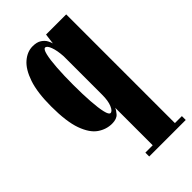

<svg xmlns="http://www.w3.org/2000/svg" viewBox="-237 -607 933 933"><g transform="rotate(-45 230.0 -140.0)"><path d="M205 250V223.5H255.5V-34.5Q252 -23.5 237.5 -6.8Q223 10 190.5 10Q151 10 116.8 -13.5Q82.5 -37 61.2 -95.5Q40 -154 40 -259Q40 -354 60.2 -413.8Q80.5 -473.5 113.2 -501.5Q146 -529.5 183 -529.5Q212 -529.5 228.8 -518.2Q245.5 -507 253 -492.8Q260.5 -478.5 262.5 -469.5L269.5 -523.5H408V223.5H456V250ZM221.5 -32Q234.5 -32 245 -57.2Q255.5 -82.5 255.5 -123V-388Q253 -430 243.2 -456Q233.5 -482 221.5 -482Q211 -482 204 -452.5Q197 -423 193.5 -372.2Q190 -321.5 190 -257.5Q190 -193 193.5 -142.2Q197 -91.5 204 -61.8Q211 -32 221.5 -32Z"/></g></svg>

Font: Imbue 50pt Black
Style: Regular
Weight: 900
Designer: Tyler Finck
Foundry: Etcetera Type Company
Version: Version 1.102; ttfautohint (v1.8.3)